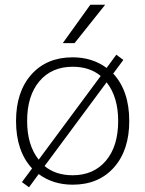

<svg xmlns="http://www.w3.org/2000/svg" viewBox="-20 -773 616 814"><path d="M48 -260Q48 -384 113 -457Q178 -530 288 -530Q371 -530 432 -485L473 -541L503 -519L460 -461Q528 -388 528 -260Q528 -136 463 -63Q398 10 288 10Q205 10 144 -35L103 21L73 -1L116 -59Q48 -132 48 -260ZM363 -753H426L296 -590H246ZM169 -69Q216 -30 288 -30Q377 -30 429 -91.5Q481 -153 481 -260Q481 -362 432 -424ZM144 -96 407 -451Q360 -490 288 -490Q199 -490 147 -428.5Q95 -367 95 -260Q95 -158 144 -96Z"/></svg>

Font: M PLUS 1p Light
Style: Regular
Weight: 300
Version: Version 1.061